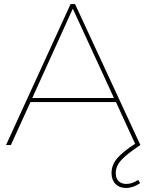

<svg xmlns="http://www.w3.org/2000/svg" viewBox="-20 -719 726 952"><path d="M606 193Q636 193 665 173L675 189Q640 213 605 213Q572 213 552.5 193Q533 173 533 139Q533 99 561 66Q589 33 650 -6L555 -213H131L34 0H10L330 -699H352L676 0Q611 43 582.5 73.5Q554 104 554 139Q554 166 568.5 179.5Q583 193 606 193ZM140 -233H545L341 -676Z"/></svg>

Font: Montserrat arm Thin
Style: Regular
Weight: 250
Designer: Julieta Ulanovsky
Foundry: Julieta Ulanovsky
Version: Version 6.000;PS 006.000;hotconv 1.0.88;makeotf.lib2.5.64775